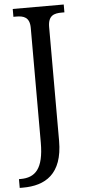

<svg xmlns="http://www.w3.org/2000/svg" viewBox="-73 -749 470 1024"><g transform="rotate(-5 162.5 -237.0)"><path d="M-10 240H8C126 240 221 187 221 8V-601C221 -663 254 -672 294 -672H309V-714H36V-672H51C90 -672 123 -663 123 -605V9C123 150 77 193 -1 193H-10Z"/></g></svg>

Font: Noto Serif Bengali SemiCondensed
Style: Regular
Weight: 400
Width: 4
Designer: Juan Bruce, Universal Thirst, Indian Type Foundry and the Monotype Design Team.
Foundry: Monotype Imaging Inc.
Version: Version 2.003